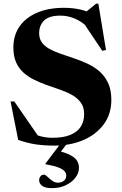

<svg xmlns="http://www.w3.org/2000/svg" viewBox="-20 -760 648 1020"><path d="M497.5 -675.5 424 -686 490.5 -740.5H502.5L543 -494.5L523.5 -490L409.5 -660L455 -607Q415.5 -645.5 377.8 -661.2Q340 -677 301 -677Q240.5 -677 214.2 -651Q188 -625 188 -584Q188 -554 202.8 -534Q217.5 -514 243 -500Q268.5 -486 301 -474.8Q333.5 -463.5 369.5 -451.5Q405.5 -439.5 441 -423.5Q476.5 -407.5 506 -382.8Q535.5 -358 553.5 -321Q571.5 -284 571.5 -229.5Q571.5 -153.5 530.8 -99Q490 -44.5 421.8 -15.5Q353.5 13.5 269.5 13.5Q215.5 13.5 170.5 7Q125.5 0.5 76.5 -17L36 -221H56L200 -12.5L101 -76.5Q146 -52.5 182.2 -40.2Q218.5 -28 258 -28Q317.5 -28 354.8 -43.8Q392 -59.5 409.5 -87.8Q427 -116 427 -153.5Q427 -191 409.2 -215.2Q391.5 -239.5 362.2 -255.8Q333 -272 297.8 -284Q262.5 -296 227.5 -308.5Q192.5 -321 160.8 -336.8Q129 -352.5 104.2 -374.8Q79.5 -397 65.2 -429.5Q51 -462 51 -508Q51 -572.5 84 -619.8Q117 -667 177.5 -692.8Q238 -718.5 319.5 -718.5Q370 -718.5 411.5 -708.2Q453 -698 497.5 -675.5ZM257 239.5Q219.5 239.5 203.8 227.2Q188 215 188 197.5Q188 186.5 194.5 177.2Q201 168 214.5 168Q221 168 232 178.8Q243 189.5 257.2 200Q271.5 210.5 287.5 210.5Q307 210.5 319.5 200.2Q332 190 332 172.5Q332 161 323.8 150.5Q315.5 140 291.8 130.2Q268 120.5 221.5 112.5V109L319.5 -20.5H354L265 95.5L280.5 39.5Q329.5 50.5 355.2 64.8Q381 79 390.2 95.5Q399.5 112 399.5 130.5Q399.5 160 379.8 185Q360 210 327.8 224.8Q295.5 239.5 257 239.5Z"/></svg>

Font: Newsreader 60pt
Style: Bold
Weight: 700
Designer: Hugues Gentile
Foundry: Production Type
Version: Version 1.003